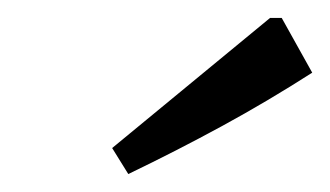

<svg xmlns="http://www.w3.org/2000/svg" viewBox="-20 -758 368 214"><path d="M123 -564 105 -593 281 -738H294L328 -677Q278 -645 227.5 -617.5Q177 -590 123 -564Z"/></svg>

Font: Piazzolla Thin Medium
Style: Italic
Weight: 500
Italic angle: -11.3°
Version: Version 2.005